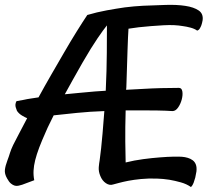

<svg xmlns="http://www.w3.org/2000/svg" viewBox="-30 -677 856 792"><path d="M780.3 30.3Q778.3 43.9 775.4 55.7Q772.5 66.4 768.6 77.1Q764.6 87.9 757.8 94.7Q740.2 82 715.8 75.2Q691.4 68.4 668.9 64.5Q643.6 60.5 616.2 59.6Q581.1 58.6 551.3 61.5Q521.5 64.5 499 68.8Q476.6 73.2 460.4 77.6Q444.3 82 436.5 84Q421.9 88.9 406.7 78.6Q391.6 68.4 383.8 48.8Q376 30.3 377.4 12.7Q378.9 -4.9 380.9 -14.6Q380.9 -17.6 382.8 -29.8Q384.8 -42 387.2 -65.9Q389.6 -89.8 393.1 -127.4Q396.5 -165 400.4 -218.8Q341.8 -216.8 288.1 -211.4Q234.4 -206.1 191.4 -201.2Q183.6 -184.6 175.3 -168.5Q167 -152.3 159.2 -133.8Q142.6 -96.7 131.8 -68.4Q121.1 -40 115.2 -16.6Q109.4 6.8 108.4 26.9Q107.4 46.9 111.3 66.4L61.5 85Q54.7 86.9 46.9 88.9Q39.1 90.8 31.2 88.9Q23.4 86.9 15.1 80.1Q6.8 73.2 -1 58.6Q-11.7 40 -9.8 23.4Q-7.8 6.8 0 -13.7Q3.9 -23.4 6.3 -31.2Q8.8 -39.1 11.2 -46.4Q13.7 -53.7 16.6 -61.5Q19.5 -69.3 24.4 -79.1Q32.2 -93.8 46.9 -122.6Q61.5 -151.4 82 -189.5Q74.2 -192.4 61 -200.2Q47.9 -208 40 -219.7Q37.1 -226.6 35.2 -233.4Q33.2 -239.3 33.7 -246.1Q34.2 -252.9 38.1 -259.8Q51.8 -261.7 67.4 -265.1Q83 -268.6 96.7 -270.5Q113.3 -273.4 128.9 -275.4Q153.3 -320.3 180.7 -367.7Q208 -415 234.4 -460.4Q260.7 -505.9 285.6 -545.9Q310.5 -585.9 330.1 -615.2Q370.1 -627 410.2 -634.3Q450.2 -641.6 484.4 -646.5Q523.4 -651.4 560.5 -653.3Q607.4 -655.3 653.3 -656.7Q699.2 -658.2 734.4 -652.8Q769.5 -647.5 789.6 -633.8Q809.6 -620.1 805.7 -592.8Q803.7 -582 800.8 -573.2Q797.9 -565.4 793.9 -559.1Q790 -552.7 783.2 -550.8Q772.5 -558.6 755.9 -563Q739.3 -567.4 724.6 -569.3Q707 -572.3 688.5 -573.2Q669.9 -574.2 644.5 -572.8Q619.1 -571.3 592.8 -569.3Q566.4 -567.4 542 -564.5Q517.6 -561.5 500 -558.6Q498 -529.3 496.1 -471.2Q494.1 -413.1 491.2 -317.4Q491.2 -315.4 490.7 -312Q490.2 -308.6 490.2 -306.6Q525.4 -308.6 563.5 -310.5Q595.7 -312.5 633.8 -313.5Q671.9 -314.5 708 -314.5Q719.7 -314.5 722.2 -299.8Q724.6 -285.2 719.7 -266.6Q714.8 -248 704.6 -233.4Q694.3 -218.8 681.6 -218.8Q653.3 -220.7 619.6 -221.2Q585.9 -221.7 556.6 -221.7H488.3Q486.3 -148.4 486.8 -93.3Q487.3 -38.1 488.3 -6.8Q523.4 -15.6 560.5 -20.5Q597.7 -25.4 629.4 -27.8Q661.1 -30.3 685.5 -30.8Q710 -31.2 720.7 -30.3Q733.4 -29.3 744.6 -25.9Q755.9 -22.5 764.6 -16.1Q773.4 -9.8 777.8 1.5Q782.2 12.7 780.3 30.3ZM406.2 -302.7Q410.2 -387.7 410.6 -459.5Q411.1 -531.2 411.1 -572.3Q397.5 -555.7 372.1 -518.6Q346.7 -481.4 310.5 -418.9Q288.1 -379.9 270.5 -348.1Q252.9 -316.4 237.3 -288.1Q265.6 -291 297.4 -293.9Q329.1 -296.9 362.3 -299.8Q382.8 -300.8 406.2 -302.7Z"/></svg>

Font: Rancho
Style: Regular
Weight: 400
Designer: Font Diner, Inc
Foundry: Font Diner, Inc
Version: Version 1.000